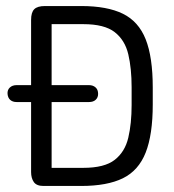

<svg xmlns="http://www.w3.org/2000/svg" viewBox="-20 -616 578 636"><path d="M35 -334Q21 -334 12.5 -326Q4 -318 5 -305Q6 -292 14 -285Q22 -278 35 -278H275Q289 -278 297 -285.5Q305 -293 305 -305Q305 -319 296.5 -326.5Q288 -334 275 -334ZM83 -46Q83 -26 92 -13Q101 0 124 0H249Q335 0 387 -25.5Q439 -51 462.5 -110.5Q486 -170 486 -270V-326Q486 -427 462.5 -486Q439 -545 387 -570.5Q335 -596 249 -596H129Q104 -596 93.5 -585.5Q83 -575 83 -550ZM151 -60V-536H256Q326 -536 360 -509.5Q394 -483 405 -436Q416 -389 416 -327V-268Q416 -207 405 -160Q394 -113 360 -86.5Q326 -60 256 -60Z"/></svg>

Font: Beiruti
Style: Regular
Weight: 400
Designer: Arlette Boutros
Foundry: Boutros
Version: Version 1.41